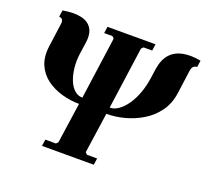

<svg xmlns="http://www.w3.org/2000/svg" viewBox="-117 -817 1029 958"><g transform="rotate(20 397.0 -338.0)"><path d="M598 -555Q606 -607 632 -635.5Q658 -664 699.5 -672Q741 -680 794 -670L789 -635Q776 -634 769 -626.5Q762 -619 760 -605L743 -480Q735 -422 705 -380.5Q675 -339 631.5 -312.5Q588 -286 539 -273Q490 -260 443 -260L412 -45L422 -35H476L471 0H196L201 -35H257L267 -45L298 -260Q252 -260 206 -273Q160 -286 124 -312.5Q88 -339 70 -380.5Q52 -422 60 -480L77 -605Q79 -619 74 -626.5Q69 -634 56 -635L61 -670Q117 -680 156.5 -672Q196 -664 214.5 -635.5Q233 -607 225 -555L217 -500Q211 -459 215 -422Q219 -385 230.5 -356.5Q242 -328 260.5 -311.5Q279 -295 303 -295L349 -625L339 -635H295L300 -670H555L550 -635H504L494 -625L448 -295Q472 -295 495 -311.5Q518 -328 537.5 -356.5Q557 -385 570.5 -422Q584 -459 590 -500Z"/></g></svg>

Font: Brygada 1918
Style: Italic
Weight: 400
Italic angle: -8°
Designer: Mateusz Machalski | Borys Kosmynka | Przemek Hoffer
Foundry: NIEPODLEGLA 2018
Version: Version 3.006